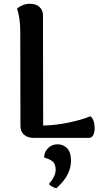

<svg xmlns="http://www.w3.org/2000/svg" viewBox="-20 -728 539 1014"><path d="M208 -65Q272 -66 342 -80.5Q412 -95 457 -114Q468 -107 474 -89.5Q480 -72 480 -52Q480 -30 472.5 -15Q465 0 451 0H156Q126 0 107 -16.5Q88 -33 88 -62L87 -560Q87 -633 70 -682Q80 -692 98 -700Q116 -708 139 -708Q169 -708 188 -691.5Q207 -675 207 -647ZM238 244Q274 203 274 169Q274 137 257 124Q240 111 213 104Q213 76 233 55Q253 34 284 34Q314 34 334.5 55Q355 76 355 121Q355 158 337 193.5Q319 229 278 266Q256 262 238 244Z"/></svg>

Font: Arima Madurai ExtraBold
Style: Regular
Weight: 800
Designer: Joana Correia and Natanael Gama
Foundry: NDISCOVER
Version: Version 1.019